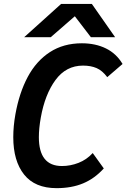

<svg xmlns="http://www.w3.org/2000/svg" viewBox="-20 -960 657 998"><path d="M49 -247Q49 -304 60 -365.5Q80 -477.5 124.2 -560.2Q168.5 -643 239.2 -689Q310 -735 405.5 -735Q476.5 -735 530.8 -708.2Q585 -681.5 617 -627.5L537.5 -559Q511.5 -593.5 481.8 -606.2Q452 -619 411.5 -619Q323.5 -619 268.5 -544.2Q213.5 -469.5 192 -348.5Q182 -292.5 182 -247Q182 -97 302 -97Q346 -97 388.2 -113.5Q430.5 -130 462 -164.5L519.5 -84.5Q472 -32 412.2 -7Q352.5 18 274 18Q161.5 18 105.2 -52.8Q49 -123.5 49 -247ZM297.5 -939.5H457.5L578.5 -766.5H452.5L369 -875.5L243.5 -766.5H105.5Z"/></svg>

Font: JuliaMono BoldItalic
Style: Regular
Weight: 700
Italic angle: -9°
Monospace: yes
Designer: cormullion
Foundry: corm
Version: Version 0.049; ttfautohint (v1.8.4)